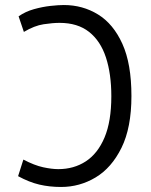

<svg xmlns="http://www.w3.org/2000/svg" viewBox="-20 -729 600 764"><path d="M223 15Q177 15 136.5 5.5Q96 -4 52 -28L73 -94Q117 -71 151.5 -63.5Q186 -56 212 -56Q274 -56 321.5 -87Q369 -118 396 -182Q423 -246 423 -346Q423 -435 401.5 -500.5Q380 -566 334.5 -602Q289 -638 217 -638Q190 -638 153.5 -632.5Q117 -627 75 -602L54 -664Q81 -683 115 -692.5Q149 -702 181 -705.5Q213 -709 234 -709Q309 -709 370 -671.5Q431 -634 467 -554.5Q503 -475 503 -347Q503 -221 463.5 -141Q424 -61 360.5 -23Q297 15 223 15Z"/></svg>

Font: Ubuntu Sans Mono
Style: Regular
Weight: 400
Monospace: yes
Designer: Dalton Maag Ltd
Foundry: Dalton Maag Ltd
Version: Version 1.006